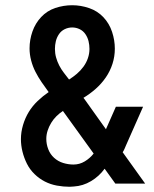

<svg xmlns="http://www.w3.org/2000/svg" viewBox="-20 -702 590 734"><path d="M246 12Q222 12 197.5 7.5Q173 3 151.5 -8Q130 -19 112 -36.5Q94 -54 83 -76Q72 -98 66 -122Q60 -146 60 -170Q60 -197 68 -224Q76 -251 90 -274Q104 -297 124 -316Q144 -335 166 -350Q152 -369 139 -388Q126 -407 115.5 -427.5Q105 -448 99 -471Q93 -494 93 -517Q93 -550 104 -581.5Q115 -613 137.5 -637Q160 -661 191.5 -671.5Q223 -682 256 -682Q289 -682 321 -671Q353 -660 375.5 -636Q398 -612 408.5 -580Q419 -548 419 -516Q419 -486 410 -458Q401 -430 384.5 -406Q368 -382 346 -362.5Q324 -343 299 -328Q300 -327 301 -325.5Q302 -324 303 -323L385 -208L423 -294H527L462 -147Q459 -140 456 -133Q453 -126 449 -120L535 0H421L380 -57Q359 -28 328 -9.5Q297 9 262 11ZM244 -398Q260 -408 274 -420Q288 -432 299 -447Q310 -462 316 -479.5Q322 -497 322 -515Q322 -530 318.5 -544.5Q315 -559 306.5 -571.5Q298 -584 284.5 -590.5Q271 -597 256 -597Q241 -597 227.5 -590.5Q214 -584 205.5 -571.5Q197 -559 193.5 -544.5Q190 -530 190 -515Q190 -498 194.5 -482Q199 -466 206.5 -451.5Q214 -437 224 -424Q234 -411 244 -398ZM261 -73Q284 -73 304 -85Q324 -97 338 -115L224 -273Q223 -274 222 -275.5Q221 -277 221 -278Q207 -269 195.5 -257.5Q184 -246 175.5 -232Q167 -218 162 -202.5Q157 -187 157 -171Q157 -151 164.5 -131.5Q172 -112 187 -98.5Q202 -85 221.5 -79Q241 -73 261 -73Z"/></svg>

Font: Lode Dark Term
Style: Bold
Weight: 700
Monospace: yes
Designer: Belleve Invis
Foundry: Belleve Invis
Version: Version 29.2.0